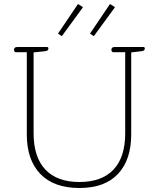

<svg xmlns="http://www.w3.org/2000/svg" viewBox="-20 -930 794 960"><path d="M270 -762 370 -910 395 -894 289 -749ZM430 -762 530 -910 555 -894 449 -749ZM114 -257V-669H59Q55 -669 52.5 -672.5Q50 -676 50 -681Q50 -695 67 -695H215Q222 -695 222 -687Q222 -676 206 -674L148 -668V-263Q148 -145 206.5 -82.5Q265 -20 377 -20Q489 -20 547.5 -82Q606 -144 606 -263V-669H546Q542 -669 539.5 -672.5Q537 -676 537 -681Q537 -695 554 -695H697Q704 -695 704 -687Q704 -676 688 -674L636 -668V-257Q636 -131 570 -60.5Q504 10 377 10Q249 10 181.5 -60.5Q114 -131 114 -257Z"/></svg>

Font: Maitree ExtraLight
Style: Regular
Weight: 250
Designer: CadsonDemak Team
Foundry: CadsonDemak
Version: Version 1.002